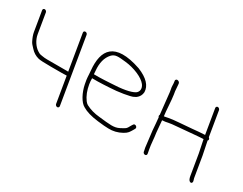

<svg xmlns="http://www.w3.org/2000/svg" viewBox="-88 -903 1676 1324"><g transform="rotate(30 749.5 -241.5)"><path d="M300.7 -486 348 -202C345.8 -202.7 344.1 -203 342.8 -203H179.2C166 -203 151.2 -204.3 136.5 -207L121 -210C117.6 -210.7 110.8 -214.1 100.7 -220.4C71.8 -238.3 43.7 -277.9 36.5 -321L10.1 -480C8.7 -487.9 0.5 -495 -7.4 -495C-15.4 -495 -21.3 -487.9 -19.9 -480L6.5 -321C9.6 -302.4 17.5 -280.8 30.1 -256.2C34.8 -246.9 45 -234.6 60.5 -219C78.8 -198.3 101 -184.6 127.4 -178C140.6 -174.7 173.3 -173 227.1 -173H312.5C337.4 -173 350.7 -173.3 352.6 -174L386.9 32C388.2 39.9 396.5 47 404.4 47C412.4 47 418.2 39.9 416.9 32L330.7 -486C329.2 -494.8 321.6 -501 313.2 -501C304.7 -501 299.2 -494.8 300.7 -486Z M510.2 -276C510.2 -280 509.6 -288.8 508.3 -302.5C502.6 -363 514.7 -409.7 544.5 -442.6C569 -468.7 594.6 -465.7 656.1 -459.2C725.3 -451.9 802.2 -420.9 830.7 -383.1C851.4 -355.6 845.2 -327.7 824.7 -314C794.1 -294.8 730.4 -283.4 640.2 -280C604.4 -278.6 583.8 -276 552.7 -276ZM513.2 -246H557.7C589.7 -246 611.3 -248.6 647.6 -250C716.3 -252.6 807.9 -268.3 827.5 -279L844 -288C862.4 -301.8 872.4 -320.2 873.9 -343C872.7 -393.6 834.2 -434.6 756.8 -466C525.6 -544.6 464.5 -445.9 479.2 -289.3C484.2 -236.1 479.7 -239.5 490.7 -184.2C502.2 -126.6 533.7 -64.2 569.5 -46C598.7 -28.5 637.9 -16.2 696.7 -9.1C735.7 -4.4 764.3 -2 782.5 -2C818.7 -0.5 854.6 -9 887.9 -27.5C919.3 -45 923 -55.9 938.5 -81L944.7 -92C955.3 -108 928.1 -125.7 918.5 -111L911.3 -100C890.4 -60.2 889.5 -65.3 851.5 -44.2C834.4 -35 812.7 -30.7 789.7 -31.2C766.6 -31.7 733.3 -34.7 689.7 -40C649.2 -43.5 613.2 -53.8 580.3 -71C572.9 -75.7 566.2 -82 560.2 -90C538.6 -119.2 524.2 -155.8 516.8 -200C514.4 -214.7 513.2 -230 513.2 -246Z M1027.9 -530C1019.8 -530 1013.9 -522.9 1015.2 -515L1016.2 -509C1020 -486.5 1016.6 -472.8 1021.6 -453L1025.2 -431L1043.5 -261C1041.4 -257.7 1040.6 -254.3 1041.2 -251C1041.8 -247.7 1043.3 -244.7 1045.7 -242C1048.8 -223.1 1052 -161.9 1054.2 -143L1069.7 -14C1071.9 -4.7 1073.4 2.3 1074.2 7L1075.3 14C1076.8 22.8 1084.4 29 1092.8 29C1101.3 29 1106.8 22.8 1105.3 14L1104.2 7C1103.3 1.7 1101.9 -5.5 1100.1 -14.5C1091.6 -56.3 1091.5 -99.3 1084.4 -142L1076.4 -232C1075.3 -238.2 1080.6 -237 1090.4 -237.5C1097.2 -237.8 1107.5 -239.5 1121.2 -242.6C1135 -245.7 1158.7 -248.4 1192.2 -250.8C1225.7 -253.1 1266.9 -256.7 1314 -261.5C1336.9 -264.2 1366.9 -265.3 1388.6 -267L1409.8 -164L1436.9 -1C1440.1 18.2 1445.9 30.2 1454.2 35C1462.4 39.7 1468.6 37.9 1472.5 29.5C1475.9 22.2 1468.4 7.6 1466.9 -1L1439.6 -165L1417.8 -272C1425.5 -278.2 1423.3 -290.3 1413.8 -296L1381 -493C1379.7 -500.9 1371.4 -508 1363.5 -508C1355.6 -508 1349.7 -500.9 1351 -493L1383.6 -297C1347.4 -294.6 1330.7 -294.3 1283.1 -289.1C1229.9 -283.9 1135.5 -279 1107.8 -272.4C1095.6 -269.5 1087.2 -267.8 1082.5 -267.5C1077.7 -267.2 1074.6 -266.7 1073.1 -266C1067.2 -301.5 1064.4 -390.2 1057.6 -431L1053.8 -454L1049.4 -509L1048.4 -515C1047.1 -522.9 1037.4 -530 1027.9 -530Z"/></g></svg>

Font: MewTooHand
Style: WideLta
Weight: 400
Designer: Mew Too, Robert Jablonski
Version: Version 0.77